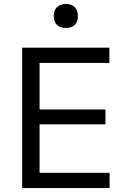

<svg xmlns="http://www.w3.org/2000/svg" viewBox="-20 -955 634 975"><path d="M92.5 0V-713H535.5V-635.5H181V-399H515.5V-323.5H181V-77.5H536.5V0ZM314 -813Q286.5 -813 269.8 -827.8Q253 -842.5 253 -874Q253 -904 270 -919.5Q287 -935 315 -935Q342.5 -935 359 -919Q375.5 -903 375.5 -874Q375.5 -842.5 359 -827.8Q342.5 -813 314 -813Z"/></svg>

Font: Heraclito
Style: Regular
Weight: 400
Designer: Kostas Bartsokas (font) & Cristiano Sobral (main changes)
Foundry: Kostas Bartsokas (font) & Cristiano Sobral (main changes)
Version: Version 1.00;July 8, 2020;FontCreator 13.0.0.2655 64-bit